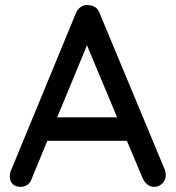

<svg xmlns="http://www.w3.org/2000/svg" viewBox="-20 -723 682 746"><path d="M624 -43Q624 -23 610.5 -10Q597 3 579 3Q565 3 553.5 -5.5Q542 -14 535 -29L473 -176H164L103 -28Q98 -13 86.5 -5Q75 3 61 3Q40 3 29 -8Q18 -19 18 -38Q18 -42 20 -54L275 -672Q282 -688 294.5 -696.5Q307 -705 323 -703Q338 -703 350 -695Q362 -687 367 -672L621 -62Q624 -53 624 -43ZM202 -267H435L318 -547Z"/></svg>

Font: Quicksand Medium
Style: Regular
Weight: 500
Designer: Andrew Paglinawan
Foundry: Andrew Paglinawan
Version: Version 3.000